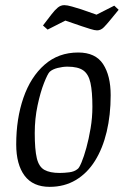

<svg xmlns="http://www.w3.org/2000/svg" viewBox="-20 -717 493 746"><path d="M173 9Q108 9 75.5 -34.5Q43 -78 43 -156Q43 -256 71 -337Q99 -418 153 -465.5Q207 -513 284 -513Q351 -513 380.5 -468Q410 -423 410 -347Q410 -270 394.5 -205Q379 -140 349 -92Q319 -44 274.5 -17.5Q230 9 173 9ZM212 -45Q229 -45 249 -47.5Q269 -50 281 -60Q287 -63 296.5 -85.5Q306 -108 315.5 -142.5Q325 -177 332 -218.5Q339 -260 339 -302Q339 -361 331.5 -395Q324 -429 303.5 -443.5Q283 -458 242 -458Q224 -458 204 -453Q184 -448 173 -438Q165 -430 151 -394.5Q137 -359 126 -307.5Q115 -256 115 -200Q115 -136 123 -102.5Q131 -69 152.5 -57Q174 -45 212 -45ZM357 -599Q348 -599 330.5 -604.5Q313 -610 298 -615L234 -637L165 -602L147 -618L180 -661Q193 -678 204.5 -687.5Q216 -697 230 -697Q241 -697 260 -691.5Q279 -686 295 -681L355 -660L424 -695L441 -679L409 -640Q396 -624 384 -611.5Q372 -599 357 -599Z"/></svg>

Font: Faustina Light Light
Style: Italic
Weight: 300
Italic angle: -8°
Version: Version 1.200